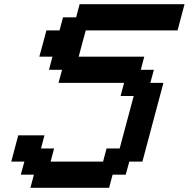

<svg xmlns="http://www.w3.org/2000/svg" viewBox="-20 -895 899 915"><path d="M125 0H500L516.6 -62.5H579.1L596.2 -125H658.7Q675.3 -187.5 708.7 -312.5Q742.2 -437.5 758.8 -500H696.3L713.4 -562.5H650.9L667.5 -625H355Q360.4 -646 371.6 -687.7Q382.8 -729.5 388.7 -750H826.2Q831.5 -770.5 842.8 -812.5Q854 -854.5 859.4 -875H359.4L342.8 -812.5H280.3L263.7 -750H201.2Q195.8 -729.5 184.6 -687.7Q173.3 -646 167.5 -625H230L213.4 -562.5H275.9L258.8 -500H571.3L554.7 -437.5H617.2Q606 -396 583.7 -312.5Q561.5 -229 550.3 -187.5H487.8L471.2 -125H221.2L237.8 -187.5H175.3L191.9 -250H66.9Q61.5 -229 50.3 -187.3Q39.1 -145.5 33.7 -125H96.2L79.1 -62.5H141.6Z"/></svg>

Font: Faithful 32x
Style: Oblique
Weight: 400
Foundry: Faithful Resource Pack
Version: Version 1.0; January 27, 2023